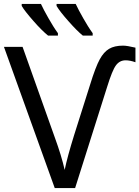

<svg xmlns="http://www.w3.org/2000/svg" viewBox="-20 -951 705 971"><path d="M448.7 -783.2C432.6 -805.2 417 -830.6 400.9 -858.9C384.8 -887.2 372.1 -911.1 362.8 -931.2H266.1V-920.9C277.8 -901.4 297.9 -875.5 326.7 -843.3C355.5 -810.5 379.4 -786.6 398.9 -771H448.7ZM272.9 -783.2C256.8 -805.2 241.2 -830.6 225.1 -858.9C209 -887.2 196.3 -911.1 187 -931.2H89.8V-920.9C100.6 -902.8 120.1 -877.9 148.9 -845.2C177.2 -812.5 202.1 -788.1 223.1 -771H272.9ZM615.2 -646C630.4 -646 647 -642.6 665 -636.2V-710C636.7 -716.8 615.7 -720.2 602.1 -720.2C573.2 -720.2 549.8 -714.8 531.7 -704.1C513.7 -693.4 498 -675.8 484.4 -650.9C470.7 -626 454.1 -583 435.1 -521L355 -268.1C332.5 -195.8 316.4 -137.2 307.1 -91.8C296.4 -139.2 279.8 -193.8 256.8 -256.8L94.2 -713.9H0L256.8 0H359.9L522 -512.2C539.1 -567.4 553.7 -603.5 566.4 -620.6C579.1 -637.7 595.2 -646 615.2 -646Z"/></svg>

Font: Noto Reveo Sans
Style: Regular
Weight: 400
Designer: Monotype Design team
Foundry: Monotype Imaging Inc.
Version: Version 1.04